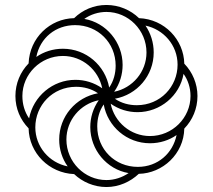

<svg xmlns="http://www.w3.org/2000/svg" viewBox="-20 -743 856 772"><path d="M408 9C458 9 504 -12 538 -44C634 -46 719 -124 721 -226C754 -260 774 -306 774 -357C774 -406 754 -453 721 -487C719 -583 642 -666 539 -670C505 -703 458 -723 408 -723C357 -723 312 -703 278 -670C181 -668 99 -591 95 -488C62 -454 42 -408 42 -357C42 -306 62 -261 95 -227C97 -127 178 -47 278 -43C312 -11 358 9 408 9ZM439 -374C462 -407 473 -444 473 -482C473 -573 407 -652 319 -667C344 -685 376 -695 408 -695C496 -695 569 -622 569 -532C569 -454 513 -389 439 -374ZM419 -391C403 -480 326 -547 233 -547C193 -547 156 -535 126 -514C141 -591 204 -642 282 -642C374 -642 445 -571 445 -479C445 -448 437 -417 419 -391ZM530 -320C499 -320 468 -328 442 -346C531 -362 598 -439 598 -532C598 -572 586 -609 565 -640C637 -625 694 -562 694 -483C694 -395 625 -320 530 -320ZM97 -267C79 -293 70 -324 70 -357C70 -445 143 -518 233 -518C311 -518 376 -462 391 -388C358 -411 321 -422 283 -422C192 -422 114 -356 97 -267ZM583 -196C505 -196 440 -252 425 -326C458 -303 495 -292 533 -292C624 -292 703 -358 718 -446C736 -421 746 -390 746 -357C746 -269 673 -196 583 -196ZM252 -74C177 -89 122 -154 122 -231C122 -319 191 -394 286 -394C317 -394 348 -386 374 -368C285 -352 218 -275 218 -182C218 -142 230 -105 252 -74ZM408 -19C320 -19 247 -92 247 -182C247 -260 303 -325 377 -340C354 -307 343 -270 343 -232C343 -141 409 -62 497 -47C472 -30 441 -19 408 -19ZM534 -72C442 -72 371 -143 371 -235C371 -266 379 -297 397 -323C413 -234 490 -167 583 -167C623 -167 660 -179 690 -200C675 -127 615 -72 534 -72Z"/></svg>

Font: Noto Serif Armenian ExtraCondensed Thin
Style: Regular
Weight: 100
Width: 2
Designer: Monotype Design Team
Foundry: Monotype Imaging Inc.
Version: Version 2.008